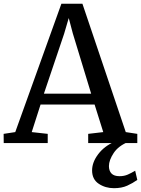

<svg xmlns="http://www.w3.org/2000/svg" viewBox="-30 -769 758 1032"><path d="M52 -59 300 -749H413L646 -59L708 -49.5V0H444V-49.5L525 -59L478.5 -207H188L140.5 -59L226.5 -49.5V0H-10L-10.5 -49.5ZM460 -265.5 361.5 -589 339.5 -672 314.5 -587 206 -265.5ZM582.5 242.5Q536.5 242.5 500.8 218.8Q465 195 465 147Q465 103 498 59.5Q531 16 585.5 -7L617.5 -11L661 -7Q607 14.5 581.2 53.2Q555.5 92 555.5 123.5Q555.5 149 569.2 163.5Q583 178 612.5 178Q637 178 656.5 169.5Q676 161 696.5 148.5L708 198Q683.5 215.5 653.8 229Q624 242.5 582.5 242.5Z"/></svg>

Font: Merriweather
Style: Regular
Weight: 400
Designer: Eben Sorkin
Foundry: Eben Sorkin
Version: Version 2.100; ttfautohint (v1.7.19-72a1) -l 8 -r 50 -G 200 